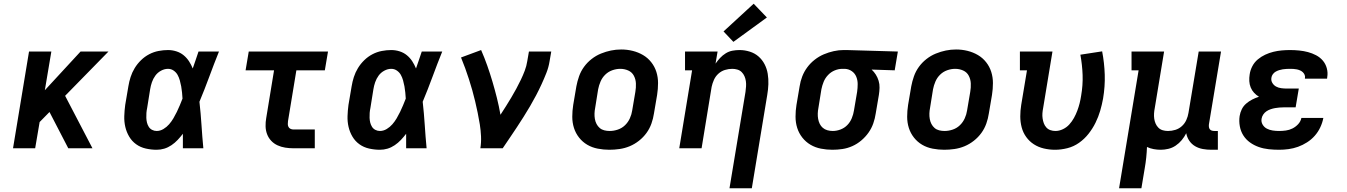

<svg xmlns="http://www.w3.org/2000/svg" viewBox="-20 -797 7240 1032"><path d="M50 0 136 -520H256L221 -312L413 -520H563L330 -282L477 0H347L246 -195L193 -141L169 0Z M822 8Q793 8 764 1.5Q735 -5 712 -21.5Q689 -38 674.5 -62.5Q660 -87 653.5 -115Q647 -143 648 -173Q649 -203 653 -233L670 -333Q674 -358 682 -383Q690 -408 704 -431Q718 -454 738 -473.5Q758 -493 782 -505.5Q806 -518 832 -523Q858 -528 883 -528Q906 -528 928 -521Q950 -514 967 -500Q984 -486 996 -467.5Q1008 -449 1016 -429Q1024 -451 1031.5 -474Q1039 -497 1047 -520H1157Q1130 -453 1105 -385Q1080 -317 1052 -250Q1059 -188 1063 -125.5Q1067 -63 1073 0H963Q963 -19 963 -38.5Q963 -58 963 -78Q950 -61 935 -45Q920 -29 901.5 -16.5Q883 -4 863 2Q843 8 822 8ZM822 -93Q841 -93 858.5 -103.5Q876 -114 889 -129Q902 -144 912 -161Q922 -178 930.5 -195.5Q939 -213 946.5 -231Q954 -249 961 -267Q960 -283 958.5 -299.5Q957 -316 954 -332.5Q951 -349 946.5 -365Q942 -381 934.5 -394.5Q927 -408 913.5 -417.5Q900 -427 883 -427Q864 -427 845.5 -417Q827 -407 815 -390.5Q803 -374 796.5 -355Q790 -336 787 -317L771 -217Q768 -203 767 -190Q766 -177 766.5 -163.5Q767 -150 770 -138Q773 -126 779.5 -115.5Q786 -105 797.5 -99Q809 -93 822 -93Z M1557 0Q1535 0 1513 -3.5Q1491 -7 1471.5 -16Q1452 -25 1437.5 -40.5Q1423 -56 1415.5 -76Q1408 -96 1407.5 -118.5Q1407 -141 1411 -163L1453 -419H1300L1317 -520H1743L1726 -419H1573L1528 -146Q1527 -138 1527 -130Q1527 -122 1530.5 -115Q1534 -108 1541.5 -104.5Q1549 -101 1557 -101H1672V0Z M2022 8Q1993 8 1964 1.5Q1935 -5 1912 -21.5Q1889 -38 1874.5 -62.5Q1860 -87 1853.5 -115Q1847 -143 1848 -173Q1849 -203 1853 -233L1870 -333Q1874 -358 1882 -383Q1890 -408 1904 -431Q1918 -454 1938 -473.5Q1958 -493 1982 -505.5Q2006 -518 2032 -523Q2058 -528 2083 -528Q2106 -528 2128 -521Q2150 -514 2167 -500Q2184 -486 2196 -467.5Q2208 -449 2216 -429Q2224 -451 2231.5 -474Q2239 -497 2247 -520H2357Q2330 -453 2305 -385Q2280 -317 2252 -250Q2259 -188 2263 -125.5Q2267 -63 2273 0H2163Q2163 -19 2163 -38.5Q2163 -58 2163 -78Q2150 -61 2135 -45Q2120 -29 2101.5 -16.5Q2083 -4 2063 2Q2043 8 2022 8ZM2022 -93Q2041 -93 2058.5 -103.5Q2076 -114 2089 -129Q2102 -144 2112 -161Q2122 -178 2130.5 -195.5Q2139 -213 2146.5 -231Q2154 -249 2161 -267Q2160 -283 2158.5 -299.5Q2157 -316 2154 -332.5Q2151 -349 2146.5 -365Q2142 -381 2134.5 -394.5Q2127 -408 2113.5 -417.5Q2100 -427 2083 -427Q2064 -427 2045.5 -417Q2027 -407 2015 -390.5Q2003 -374 1996.5 -355Q1990 -336 1987 -317L1971 -217Q1968 -203 1967 -190Q1966 -177 1966.5 -163.5Q1967 -150 1970 -138Q1973 -126 1979.5 -115.5Q1986 -105 1997.5 -99Q2009 -93 2022 -93Z M2562 0Q2567 -32 2565.5 -64.5Q2564 -97 2559 -128.5Q2554 -160 2547.5 -191Q2541 -222 2534 -252Q2527 -282 2518.5 -312Q2510 -342 2500.5 -371.5Q2491 -401 2480.5 -430Q2470 -459 2458 -488L2566 -528Q2584 -487 2599 -444.5Q2614 -402 2627 -358Q2640 -314 2651 -270Q2662 -226 2670 -180Q2685 -203 2699.5 -226Q2714 -249 2728 -272.5Q2742 -296 2755 -320Q2768 -344 2779.5 -368Q2791 -392 2800.5 -417Q2810 -442 2814 -468L2823 -520H2943L2934 -468Q2929 -436 2917 -405.5Q2905 -375 2891 -344.5Q2877 -314 2861.5 -284.5Q2846 -255 2829 -226Q2812 -197 2794 -168.5Q2776 -140 2757.5 -112Q2739 -84 2720 -56Q2701 -28 2682 0Z M3255 8Q3224 8 3193 2Q3162 -4 3136.5 -19Q3111 -34 3092.5 -57.5Q3074 -81 3065 -109.5Q3056 -138 3056 -169.5Q3056 -201 3061 -233L3078 -333Q3083 -360 3092.5 -387Q3102 -414 3119 -437.5Q3136 -461 3159.5 -479.5Q3183 -498 3210 -509Q3237 -520 3264 -525.5Q3291 -531 3319 -531Q3351 -531 3381 -523.5Q3411 -516 3436.5 -501Q3462 -486 3480.5 -462.5Q3499 -439 3508 -410.5Q3517 -382 3517 -350.5Q3517 -319 3512 -287L3495 -187Q3491 -160 3481.5 -133Q3472 -106 3455 -82.5Q3438 -59 3414.5 -40.5Q3391 -22 3364.5 -11Q3338 0 3310 4Q3282 8 3255 8ZM3257 -93Q3279 -93 3301 -100.5Q3323 -108 3339.5 -124Q3356 -140 3365.5 -161Q3375 -182 3378 -203L3395 -303Q3399 -326 3398 -348.5Q3397 -371 3387 -390Q3377 -409 3357 -418Q3337 -427 3314 -427Q3293 -427 3271.5 -419.5Q3250 -412 3233.5 -396Q3217 -380 3208 -359Q3199 -338 3195 -317L3179 -217Q3176 -202 3175.5 -187Q3175 -172 3177.5 -157.5Q3180 -143 3186.5 -130.5Q3193 -118 3203.5 -109Q3214 -100 3228 -96.5Q3242 -93 3257 -93Z M3901 215 3987 -303Q3989 -318 3990 -332.5Q3991 -347 3989 -361Q3987 -375 3981.5 -387.5Q3976 -400 3966.5 -409.5Q3957 -419 3943.5 -423Q3930 -427 3916 -427Q3896 -427 3876.5 -421Q3857 -415 3841.5 -401Q3826 -387 3817.5 -368Q3809 -349 3805 -330L3751 0H3631L3700 -419H3662V-520H3837L3826 -455Q3837 -471 3850.5 -485.5Q3864 -500 3881 -510.5Q3898 -521 3917 -524.5Q3936 -528 3955 -528Q3983 -528 4010 -519.5Q4037 -511 4057 -493.5Q4077 -476 4089.5 -452Q4102 -428 4106.5 -400.5Q4111 -373 4110 -344.5Q4109 -316 4104 -287L4021 215ZM3922 -572 3869 -628 4031 -777 4102 -703Z M4454 8Q4423 8 4392.5 2Q4362 -4 4336.5 -19Q4311 -34 4292.5 -57.5Q4274 -81 4265 -109.5Q4256 -138 4256 -170Q4256 -202 4261 -233L4278 -333Q4282 -360 4292 -386Q4302 -412 4319 -435Q4336 -458 4359 -476Q4382 -494 4408 -505Q4434 -516 4461 -522Q4488 -528 4514 -528Q4519 -528 4523 -528Q4527 -528 4531 -528L4806 -520L4789 -419L4665 -423Q4678 -411 4687.5 -396Q4697 -381 4702.5 -363Q4708 -345 4707.5 -325.5Q4707 -306 4704 -287L4687 -187Q4683 -160 4674 -134Q4665 -108 4648.5 -84.5Q4632 -61 4609.5 -42Q4587 -23 4561 -11.5Q4535 0 4508 4Q4481 8 4454 8ZM4456 -93Q4477 -93 4498 -101Q4519 -109 4534.5 -125Q4550 -141 4558.5 -162Q4567 -183 4570 -203L4587 -303Q4590 -324 4590 -345Q4590 -366 4582.5 -384.5Q4575 -403 4558.5 -414.5Q4542 -426 4521 -427H4514Q4513 -427 4511 -427Q4509 -427 4508 -427Q4487 -427 4466.5 -418.5Q4446 -410 4430.5 -393.5Q4415 -377 4407 -357Q4399 -337 4395 -317L4379 -217Q4376 -202 4375.5 -187Q4375 -172 4377.5 -158Q4380 -144 4386 -131.5Q4392 -119 4402.5 -110Q4413 -101 4427 -97Q4441 -93 4456 -93Z M5055 8Q5024 8 4993 2Q4962 -4 4936.5 -19Q4911 -34 4892.5 -57.5Q4874 -81 4865 -109.5Q4856 -138 4856 -169.5Q4856 -201 4861 -233L4878 -333Q4883 -360 4892.5 -387Q4902 -414 4919 -437.5Q4936 -461 4959.5 -479.5Q4983 -498 5010 -509Q5037 -520 5064 -525.5Q5091 -531 5119 -531Q5151 -531 5181 -523.5Q5211 -516 5236.5 -501Q5262 -486 5280.5 -462.5Q5299 -439 5308 -410.5Q5317 -382 5317 -350.5Q5317 -319 5312 -287L5295 -187Q5291 -160 5281.5 -133Q5272 -106 5255 -82.5Q5238 -59 5214.5 -40.5Q5191 -22 5164.5 -11Q5138 0 5110 4Q5082 8 5055 8ZM5057 -93Q5079 -93 5101 -100.5Q5123 -108 5139.5 -124Q5156 -140 5165.5 -161Q5175 -182 5178 -203L5195 -303Q5199 -326 5198 -348.5Q5197 -371 5187 -390Q5177 -409 5157 -418Q5137 -427 5114 -427Q5093 -427 5071.5 -419.5Q5050 -412 5033.5 -396Q5017 -380 5008 -359Q4999 -338 4995 -317L4979 -217Q4976 -202 4975.5 -187Q4975 -172 4977.5 -157.5Q4980 -143 4986.5 -130.5Q4993 -118 5003.5 -109Q5014 -100 5028 -96.5Q5042 -93 5057 -93Z M5651 8Q5620 8 5590.5 1Q5561 -6 5537 -21.5Q5513 -37 5496 -60.5Q5479 -84 5471.5 -112.5Q5464 -141 5464 -171.5Q5464 -202 5469 -233L5500 -419H5462V-520H5637L5587 -217Q5584 -202 5583 -188Q5582 -174 5584 -160.5Q5586 -147 5590.5 -134.5Q5595 -122 5604 -112Q5613 -102 5626 -97.5Q5639 -93 5653 -93Q5673 -93 5693 -102.5Q5713 -112 5727.5 -128Q5742 -144 5752.5 -163Q5763 -182 5770.5 -202Q5778 -222 5783 -242Q5788 -262 5791 -282Q5801 -339 5799 -394Q5797 -449 5787 -503L5904 -521Q5916 -459 5918 -395.5Q5920 -332 5909 -267Q5903 -234 5893.5 -201.5Q5884 -169 5868.5 -137.5Q5853 -106 5831 -78Q5809 -50 5780 -29.5Q5751 -9 5717 -0.5Q5683 8 5651 8Z M5995 215 6100 -419H6062V-520H6237L6187 -217Q6184 -202 6183 -187.5Q6182 -173 6184 -159Q6186 -145 6191.5 -132.5Q6197 -120 6206.5 -110.5Q6216 -101 6229.5 -97Q6243 -93 6258 -93Q6278 -93 6297.5 -99Q6317 -105 6332.5 -119Q6348 -133 6356.5 -152Q6365 -171 6368 -190L6423 -520H6543L6478 -129Q6477 -121 6478 -114Q6479 -107 6483 -102Q6487 -97 6493.5 -95Q6500 -93 6508 -93H6526V8H6491Q6468 8 6445.5 4Q6423 0 6404 -11Q6385 -22 6372.5 -40.5Q6360 -59 6356 -81Q6346 -61 6332 -44Q6318 -27 6299.5 -14.5Q6281 -2 6260 3Q6239 8 6219 8Q6200 8 6181 4.5Q6162 1 6145 -7Q6144 21 6141 50Q6138 79 6133 107L6115 215Z M6855 8Q6827 8 6799 5Q6771 2 6745.5 -7Q6720 -16 6698.5 -31.5Q6677 -47 6663 -69Q6649 -91 6644 -118.5Q6639 -146 6643 -173Q6646 -192 6654.5 -209.5Q6663 -227 6678 -240Q6693 -253 6710.5 -262Q6728 -271 6747 -277Q6732 -286 6720.5 -298.5Q6709 -311 6702.5 -327Q6696 -343 6695 -361Q6694 -379 6697 -397Q6700 -419 6711 -440.5Q6722 -462 6740.5 -477.5Q6759 -493 6780.5 -503Q6802 -513 6824.5 -518.5Q6847 -524 6869.5 -526Q6892 -528 6914 -528Q6939 -528 6963.5 -525.5Q6988 -523 7010.5 -517Q7033 -511 7054 -500Q7075 -489 7090 -471.5Q7105 -454 7111.5 -430.5Q7118 -407 7114 -383Q7114 -381 7113.5 -379Q7113 -377 7113 -374H6994Q6994 -375 6994 -376Q6994 -377 6994 -377Q6996 -386 6992.5 -394.5Q6989 -403 6982.5 -409Q6976 -415 6968 -418.5Q6960 -422 6951 -424Q6942 -426 6932.5 -426.5Q6923 -427 6914 -427Q6904 -427 6894.5 -426.5Q6885 -426 6875 -424.5Q6865 -423 6855.5 -420Q6846 -417 6837 -412Q6828 -407 6821.5 -398Q6815 -389 6814 -380Q6811 -365 6818.5 -352Q6826 -339 6838.5 -332Q6851 -325 6866.5 -323Q6882 -321 6897 -321H6961L6944 -220H6880Q6868 -220 6856.5 -219Q6845 -218 6833.5 -216Q6822 -214 6810 -210Q6798 -206 6787.5 -199Q6777 -192 6770 -181.5Q6763 -171 6761 -159Q6758 -142 6766.5 -127.5Q6775 -113 6789.5 -105.5Q6804 -98 6821 -95.5Q6838 -93 6855 -93Q6873 -93 6891.5 -95.5Q6910 -98 6927 -106.5Q6944 -115 6957.5 -129.5Q6971 -144 6975 -163H7093Q7088 -137 7076.5 -112.5Q7065 -88 7047 -67.5Q7029 -47 7005.5 -32Q6982 -17 6957 -8Q6932 1 6906 4.5Q6880 8 6855 8Z"/></svg>

Font: Iosevka Etoile Oblique
Style: Bold
Weight: 700
Italic angle: -9°
Designer: Belleve Invis
Foundry: Belleve Invis
Version: Version 15.5.2; ttfautohint (v1.8.4)